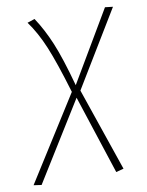

<svg xmlns="http://www.w3.org/2000/svg" viewBox="-145 -586 645 844"><g transform="rotate(-10 177.0 -164.5)"><path d="M417 -520 212 -182 339 189 305 198 190 -154 -28 197 -63 192 174 -183Q133 -320 103 -392Q73 -464 35 -516L68 -527Q104 -473 133 -403.5Q162 -334 196 -209L382 -524Z"/></g></svg>

Font: Fira Sans UltraLight
Style: Italic
Weight: 200
Italic angle: -8°
Designer: Carrois Corporate & Edenspiekermann AG
Foundry: Carrois Corporate GbR & Edenspiekermann AG
Version: Version 4.203;PS 004.203;hotconv 1.0.88;makeotf.lib2.5.64775